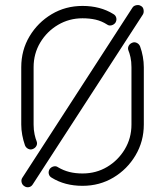

<svg xmlns="http://www.w3.org/2000/svg" viewBox="-20 -739 668 777"><path d="M78 14Q70 9 67.5 -1Q65 -11 70 -19L516 -708Q521 -716 532 -718Q543 -720 550 -715Q559 -711 561 -699.5Q563 -688 558 -680L112 8Q106 17 96 18.5Q86 20 78 14ZM113 -136Q104 -132 94.5 -136.5Q85 -141 81 -151Q74 -171 70 -192.5Q66 -214 66 -235V-467Q66 -536 99.5 -592Q133 -648 189 -681.5Q245 -715 314 -715Q386 -715 439 -682Q448 -677 450.5 -667Q453 -657 447 -647Q441 -639 431 -636.5Q421 -634 413 -640Q391 -654 367 -659.5Q343 -665 314 -665Q260 -665 215 -638.5Q170 -612 143 -567Q116 -522 116 -467V-235Q116 -213 120 -195Q124 -177 128 -168Q132 -158 127.5 -149Q123 -140 113 -136ZM314 13Q242 13 189 -20Q180 -25 177.5 -35Q175 -45 181 -55Q187 -63 197 -65.5Q207 -68 215 -62Q237 -49 261 -43Q285 -37 314 -37Q369 -37 413.5 -63.5Q458 -90 485 -135Q512 -180 512 -235V-467Q512 -490 508 -507.5Q504 -525 500 -534Q496 -544 500.5 -553Q505 -562 515 -566Q524 -570 533.5 -565.5Q543 -561 547 -551Q554 -532 558 -510Q562 -488 562 -467V-235Q562 -167 528.5 -110.5Q495 -54 439 -20.5Q383 13 314 13Z"/></svg>

Font: Zen Kurenaido
Style: Regular
Weight: 400
Designer: Yoshimichi Ohira
Foundry: Positype
Version: Version 1.001